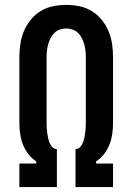

<svg xmlns="http://www.w3.org/2000/svg" viewBox="-20 -763 540 783"><path d="M59 0V-96H128V-105Q109 -117 95 -135.5Q81 -154 73 -175Q65 -196 62 -218.5Q59 -241 59 -264V-530Q59 -557 63 -584Q67 -611 77.5 -636Q88 -661 105.5 -682.5Q123 -704 146 -718Q169 -732 196 -737.5Q223 -743 250 -743Q277 -743 304 -737.5Q331 -732 354 -718Q377 -704 394.5 -682.5Q412 -661 422.5 -636Q433 -611 437 -584Q441 -557 441 -530V-264Q441 -241 438 -218.5Q435 -196 427 -175Q419 -154 405 -135.5Q391 -117 372 -105V-96H441V0H288V-155Q299 -155 306.5 -163Q314 -171 318 -181Q322 -191 324 -201Q326 -211 327.5 -221.5Q329 -232 329.5 -242.5Q330 -253 330 -264V-530Q330 -543 328.5 -556.5Q327 -570 323.5 -582.5Q320 -595 314 -607Q308 -619 298.5 -628.5Q289 -638 276 -642.5Q263 -647 250 -647Q237 -647 224 -642.5Q211 -638 201.5 -628.5Q192 -619 186 -607Q180 -595 176.5 -582.5Q173 -570 171.5 -556.5Q170 -543 170 -530V-264Q170 -253 170.5 -242.5Q171 -232 172.5 -221.5Q174 -211 176 -201Q178 -191 182 -181Q186 -171 193.5 -163Q201 -155 212 -155V0Z"/></svg>

Font: Iosevka Curly
Style: Bold
Weight: 700
Monospace: yes
Designer: Belleve Invis
Foundry: Belleve Invis
Version: Version 22.1.2; ttfautohint (v1.8.4)